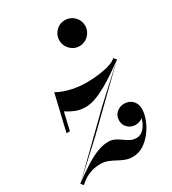

<svg xmlns="http://www.w3.org/2000/svg" viewBox="-220 -856 866 966"><g transform="rotate(-30 213.0 -373.5)"><path d="M-33 -4.5 259.5 -290 439.5 -455 150 -173ZM-20.5 10 -33.5 -5Q17 -42.5 57 -67.8Q97 -93 130.2 -105.5Q163.5 -118 193 -118Q215 -118 231.5 -109.5Q248 -101 262.5 -90.2Q277 -79.5 292.5 -71.2Q308 -63 327.5 -63Q351.5 -63 368.5 -80.2Q385.5 -97.5 394.8 -123.5Q404 -149.5 404 -175H423Q422 -160.5 412.2 -148.8Q402.5 -137 387.5 -129.8Q372.5 -122.5 356.5 -122.5Q340.5 -122.5 326.8 -129.8Q313 -137 304 -150.5Q295 -164 295 -182.5Q295 -210.5 314 -227.2Q333 -244 357.5 -244Q376 -244 391 -236.2Q406 -228.5 415 -213Q424 -197.5 424 -175Q424 -149.5 412.2 -118Q400.5 -86.5 378.8 -57Q357 -27.5 328 -8.8Q299 10 265 10Q240.5 10 221 2.2Q201.5 -5.5 183.5 -15.5Q165.5 -25.5 146 -33.2Q126.5 -41 102 -41Q66 -41 34.8 -27.5Q3.5 -14 -20.5 10ZM34 -260 83.5 -469.5Q110.5 -454.5 140 -445.8Q169.5 -437 197.8 -433.5Q226 -430 249 -430Q267 -430 291.8 -431.8Q316.5 -433.5 342.5 -437.8Q368.5 -442 390.8 -449.8Q413 -457.5 426 -469.5L440 -454.5Q406.5 -430.5 372.8 -407.5Q339 -384.5 306 -366Q273 -347.5 242.2 -336.5Q211.5 -325.5 184.5 -325.5Q151.5 -325.5 124.2 -337Q97 -348.5 77.5 -362L53.5 -260ZM310.5 -606.5Q289.5 -606.5 272.8 -617Q256 -627.5 246 -644.8Q236 -662 236 -682Q236 -702.5 246 -719.5Q256 -736.5 272.8 -746.8Q289.5 -757 310.5 -757Q331.5 -757 348.8 -746.8Q366 -736.5 376 -719.5Q386 -702.5 386 -682Q386 -662 376 -644.8Q366 -627.5 348.8 -617Q331.5 -606.5 310.5 -606.5Z"/></g></svg>

Font: Bodoni Moda 11pt SemiBold
Style: Italic
Weight: 600
Italic angle: -13°
Designer: Owen Earl
Foundry: indestructible type
Version: Version 2.004